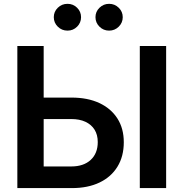

<svg xmlns="http://www.w3.org/2000/svg" viewBox="-20 -963 939 983"><path d="M158.2 -463.4H346.2Q428.7 -463.4 488.5 -435.5Q548.3 -407.7 581.1 -356.4Q613.8 -305.2 613.8 -234.9Q613.8 -162.6 581.5 -109.9Q549.3 -57.1 489.7 -28.6Q430.2 0 348.1 0H68.8V-727.5H203.6V-110.8H344.7Q408.2 -110.8 444.3 -144.3Q480.5 -177.7 480.5 -235.8Q480.5 -272.9 464.1 -299.1Q447.8 -325.2 417.5 -339.4Q387.2 -353.5 344.7 -353.5H158.2ZM830.6 -727.5V0H695.8V-727.5ZM538.6 -806.2Q509.8 -806.2 489.3 -826.4Q468.8 -846.7 468.8 -875Q468.8 -903.3 489.3 -923.3Q509.8 -943.4 538.6 -943.4Q567.4 -943.4 587.9 -923.3Q608.4 -903.3 608.4 -875Q608.4 -846.7 587.9 -826.4Q567.4 -806.2 538.6 -806.2ZM325.7 -806.2Q296.4 -806.2 275.9 -826.4Q255.4 -846.7 255.4 -875Q255.4 -903.3 275.9 -923.3Q296.4 -943.4 325.7 -943.4Q354.5 -943.4 374.8 -923.3Q395 -903.3 395 -875Q395 -846.7 374.8 -826.4Q354.5 -806.2 325.7 -806.2Z"/></svg>

Font: V-Inter
Style: SemiBold-600
Weight: 600
Designer: Rasmus Andersson
Foundry: rsms
Version: Version 4.000;git-4146feb